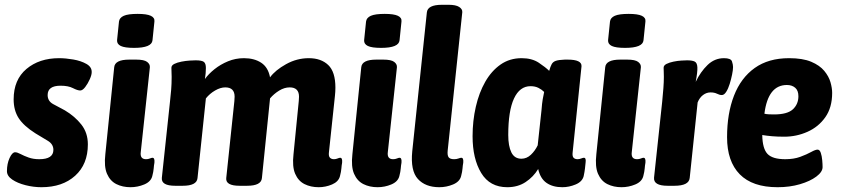

<svg xmlns="http://www.w3.org/2000/svg" viewBox="-20 -774 3520 802"><path d="M153 8Q120 8 86.5 -0.5Q53 -9 31 -24Q9 -39 9 -59Q9 -90 20 -114Q31 -138 43 -138Q52 -138 66 -130.5Q80 -123 99.5 -116Q119 -109 144 -109Q203 -109 203 -148Q203 -172 179.5 -186Q156 -200 128 -217Q79 -248 58 -280.5Q37 -313 37 -359Q37 -441 90.5 -486Q144 -531 227 -531Q254 -531 286 -525.5Q318 -520 341 -507Q364 -494 363 -472Q363 -461 355 -443Q347 -425 336 -410.5Q325 -396 315 -396Q304 -396 284.5 -406Q265 -416 233 -416Q179 -416 179 -377Q179 -352 201.5 -339.5Q224 -327 251 -313Q293 -288 320 -253.5Q347 -219 347 -171Q347 -88 294 -40Q241 8 153 8Z M525 8Q492 8 466 -5Q440 -18 427 -48Q414 -78 420 -130L457 -493Q460 -525 520 -525H549Q582 -525 594.5 -515.5Q607 -506 606 -493L568 -139Q564 -109 590 -109Q599 -109 606 -112Q613 -115 617 -115Q627 -115 625 -94Q623 -84 622 -70.5Q621 -57 616 -38Q610 -15 582.5 -3.5Q555 8 525 8ZM540 -574Q501 -574 484.5 -582Q468 -590 469 -606L477 -684Q479 -700 497 -708Q515 -716 555 -716Q593 -716 610 -708Q627 -700 625 -684L617 -606Q614 -574 540 -574Z M1311 8Q1278 8 1252 -5Q1226 -18 1213 -48Q1200 -78 1206 -130L1228 -352Q1229 -362 1229 -370Q1229 -409 1190 -409Q1168 -409 1146 -395.5Q1124 -382 1108 -363L1074 -30Q1071 2 1012 2H981Q922 2 925 -30L959 -352Q959 -358 959.5 -362Q960 -366 960 -370Q960 -409 921 -409Q901 -409 878.5 -396Q856 -383 840 -363L805 -30Q802 2 743 2H712Q653 2 656 -31L690 -349Q693 -376 695 -399.5Q697 -423 697 -453Q697 -462 696.5 -471Q696 -480 696 -491Q696 -501 708 -507Q720 -513 738 -516.5Q756 -520 772.5 -521Q789 -522 797 -522Q823 -522 831.5 -515.5Q840 -509 840 -490Q840 -469 836 -444Q851 -465 876 -485Q901 -505 932.5 -518Q964 -531 999 -531Q1042 -531 1071 -512Q1100 -493 1108 -451Q1130 -481 1175 -506Q1220 -531 1270 -531Q1321 -531 1351 -502.5Q1381 -474 1381 -408Q1381 -400 1380.5 -391Q1380 -382 1379 -373L1354 -138Q1352 -122 1358 -115.5Q1364 -109 1375 -109Q1383 -109 1390 -112Q1397 -115 1401 -115Q1411 -115 1409 -94Q1407 -84 1406 -70.5Q1405 -57 1400 -38Q1394 -15 1367 -3.5Q1340 8 1311 8Z M1557 8Q1524 8 1498 -5Q1472 -18 1459 -48Q1446 -78 1452 -130L1489 -493Q1492 -525 1552 -525H1581Q1614 -525 1626.5 -515.5Q1639 -506 1638 -493L1600 -139Q1596 -109 1622 -109Q1631 -109 1638 -112Q1645 -115 1649 -115Q1659 -115 1657 -94Q1655 -84 1654 -70.5Q1653 -57 1648 -38Q1642 -15 1614.5 -3.5Q1587 8 1557 8ZM1572 -574Q1533 -574 1516.5 -582Q1500 -590 1501 -606L1509 -684Q1511 -700 1529 -708Q1547 -716 1587 -716Q1625 -716 1642 -708Q1659 -700 1657 -684L1649 -606Q1646 -574 1572 -574Z M1815 8Q1757 8 1725.5 -26.5Q1694 -61 1702 -142L1763 -722Q1766 -754 1826 -754H1854Q1884 -754 1898 -745Q1912 -736 1911 -723L1850 -145Q1848 -125 1854 -117Q1860 -109 1877 -109Q1887 -109 1895 -112Q1903 -115 1907 -115Q1917 -115 1915 -94Q1913 -84 1912 -70.5Q1911 -57 1906 -38Q1900 -15 1872.5 -3.5Q1845 8 1815 8Z M2099 8Q2026 8 1990 -51.5Q1954 -111 1954 -205Q1954 -269 1967.5 -328Q1981 -387 2007 -432.5Q2033 -478 2071 -504.5Q2109 -531 2159 -531Q2202 -531 2230.5 -512Q2259 -493 2274 -478Q2279 -496 2284.5 -506Q2290 -516 2302 -520Q2314 -524 2339 -525H2351Q2411 -525 2409 -497L2372 -138Q2370 -122 2375.5 -115.5Q2381 -109 2393 -109Q2400 -109 2407.5 -112Q2415 -115 2419 -115Q2429 -115 2426 -94Q2425 -84 2423.5 -70.5Q2422 -57 2418 -38Q2412 -15 2384.5 -3.5Q2357 8 2329 8Q2289 8 2263 -10Q2237 -28 2228 -68Q2208 -35 2175.5 -13.5Q2143 8 2099 8ZM2158 -111Q2180 -111 2197.5 -127.5Q2215 -144 2226 -167L2242 -315Q2244 -342 2247 -359.5Q2250 -377 2253 -390Q2243 -400 2229 -407Q2215 -414 2196 -414Q2151 -414 2127 -362.5Q2103 -311 2103 -210Q2103 -164 2116 -137.5Q2129 -111 2158 -111Z M2576 8Q2543 8 2517 -5Q2491 -18 2478 -48Q2465 -78 2471 -130L2508 -493Q2511 -525 2571 -525H2600Q2633 -525 2645.5 -515.5Q2658 -506 2657 -493L2619 -139Q2615 -109 2641 -109Q2650 -109 2657 -112Q2664 -115 2668 -115Q2678 -115 2676 -94Q2674 -84 2673 -70.5Q2672 -57 2667 -38Q2661 -15 2633.5 -3.5Q2606 8 2576 8ZM2591 -574Q2552 -574 2535.5 -582Q2519 -590 2520 -606L2528 -684Q2530 -700 2548 -708Q2566 -716 2606 -716Q2644 -716 2661 -708Q2678 -700 2676 -684L2668 -606Q2665 -574 2591 -574Z M2769 2Q2709 2 2712 -32L2746 -349Q2749 -380 2751 -405.5Q2753 -431 2753 -453Q2753 -467 2752.5 -474.5Q2752 -482 2752 -491Q2752 -501 2764 -507Q2776 -513 2793 -516.5Q2810 -520 2826 -521Q2842 -522 2850 -522Q2871 -522 2881.5 -517Q2892 -512 2893 -493Q2894 -474 2886 -432Q2906 -474 2935.5 -502.5Q2965 -531 3004 -531Q3033 -531 3037.5 -517.5Q3042 -504 3042 -494Q3042 -482 3038 -462.5Q3034 -443 3028 -423.5Q3022 -404 3013.5 -390.5Q3005 -377 2995 -377Q2986 -377 2975 -382.5Q2964 -388 2948 -388Q2931 -388 2916.5 -377Q2902 -366 2894 -346L2861 -31Q2858 2 2797 2Z M3228 8Q3123 8 3070 -46Q3017 -100 3017 -201Q3017 -300 3046 -374.5Q3075 -449 3132.5 -490Q3190 -531 3276 -531Q3333 -531 3368.5 -516Q3404 -501 3423 -478Q3442 -455 3449 -430.5Q3456 -406 3456 -386Q3456 -325 3427.5 -284.5Q3399 -244 3353 -223.5Q3307 -203 3256 -203Q3227 -203 3204.5 -205Q3182 -207 3164 -210Q3165 -153 3186 -131Q3207 -109 3260 -109Q3296 -109 3323 -119Q3350 -129 3368 -139Q3386 -149 3395 -149Q3404 -149 3408.5 -135.5Q3413 -122 3414.5 -105Q3416 -88 3416 -76Q3416 -56 3390 -36.5Q3364 -17 3321.5 -4.5Q3279 8 3228 8ZM3213 -296Q3269 -296 3292 -317.5Q3315 -339 3315 -372Q3315 -396 3301.5 -407.5Q3288 -419 3267 -419Q3188 -419 3173 -299Q3181 -297 3192 -296.5Q3203 -296 3213 -296Z"/></svg>

Font: Asap Semi Condensed Semi Condensed Regular
Style: Bold Italic
Weight: 700
Width: 4
Italic angle: -6°
Designer: Pablo Cosgaya
Foundry: Omnibus-Type
Version: Version 3.001; ttfautohint (v1.8.4.7-5d5b)